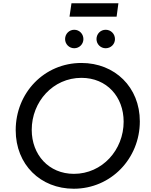

<svg xmlns="http://www.w3.org/2000/svg" viewBox="-20 -1142 921 1174"><path d="M431 12C658 12 835 -172 835 -400C835 -609 682 -757 478 -757C250 -757 76 -574 76 -346C76 -135 228 12 431 12ZM174 -348C174 -520 304 -666 478 -666C633 -666 736 -550 736 -398C736 -225 605 -79 432 -79C278 -79 174 -196 174 -348ZM378 -903C378 -872 403 -847 434 -847C465 -847 490 -872 490 -903C490 -935 465 -960 434 -960C403 -960 378 -935 378 -903ZM405 -1040H693L704 -1122H417ZM570 -903C570 -872 595 -847 626 -847C658 -847 683 -872 683 -903C683 -935 658 -960 626 -960C595 -960 570 -935 570 -903Z"/></svg>

Font: Mluvka Medium
Style: Italic
Weight: 500
Italic angle: -8°
Designer: Modified by Jiří Krblich, Original typeface by Gumpita Rahayu
Foundry: Gumpita Rahayu & Jiří Krblich
Version: Version 2.000;Glyphs 3.1.1 (3134)